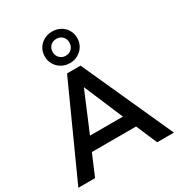

<svg xmlns="http://www.w3.org/2000/svg" viewBox="-227 -1146 1199 1293"><g transform="rotate(-30 372.0 -500.0)"><path d="M1 0 320 -705H425L744 0H614L529 -198L583 -163H161L215 -198L131 0ZM371 -566 231 -233 205 -265H539L514 -233L373 -566ZM373 -755Q338 -755 309 -771.5Q280 -788 263.5 -816Q247 -844 247 -878Q247 -913 263.5 -940.5Q280 -968 309 -984Q338 -1000 373 -1000Q409 -1000 437.5 -984Q466 -968 482.5 -940.5Q499 -913 499 -878Q499 -844 482.5 -816Q466 -788 437.5 -771.5Q409 -755 373 -755ZM373 -812Q402 -812 420 -831Q438 -850 438 -878Q438 -906 420 -924.5Q402 -943 373 -943Q345 -943 326.5 -924.5Q308 -906 308 -878Q308 -850 326.5 -831Q345 -812 373 -812Z"/></g></svg>

Font: NunitoSans3
Style: Bold
Weight: 700
Designer: Vernon Adams
Foundry: Vernon Adams
Version: Version 3.101;gftools[0.9.27]